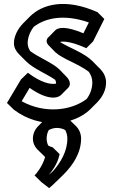

<svg xmlns="http://www.w3.org/2000/svg" viewBox="-20 -586 585 992"><path d="M133 -132C221 -70 275 -75 296 -96L331 -131L332 -132C338 -138 341 -146 341 -153C341 -167 334 -179 322 -191L287 -227L286 -228C252 -261 182 -288 136 -322C128 -335 123 -348 123 -363C123 -390 134 -421 154 -447C213 -493 310 -515 439 -470L411 -414C320 -452 281 -445 265 -429L230 -393H229C223 -387 221 -379 221 -373C221 -365 226 -357 233 -350L268 -314H269C301 -283 384 -257 439 -215C450 -199 457 -181 457 -160C457 -129 446 -99 428 -75C349 -14 211 3 92 -63ZM124 -210 88 -175 16 -54 52 -19C190 85 364 60 446 -21L447 -22L482 -57C510 -86 528 -121 528 -160C528 -189 515 -212 496 -232L495 -233H494L459 -269C415 -313 339 -339 293 -367C293 -368 292 -369 292 -370C317 -374 359 -367 426 -337L461 -372L519 -488L484 -523C316 -598 198 -563 136 -502L135 -501L100 -466C69 -434 52 -396 52 -363C52 -340 63 -321 80 -304L115 -269C153 -231 220 -205 265 -174C268 -169 270 -161 270 -154C241 -148 192 -159 124 -210ZM232 317C244 304 278 263 288 210L252 175C244 173 236 170 229 166C224 155 221 143 221 130C221 114 225 98 232 86C245 79 259 75 274 75C290 75 305 79 317 86C324 99 328 114 328 130C328 195 294 253 254 298C246 305 240 311 232 317ZM274 5C250 5 228 14 212 30L177 66C161 82 150 105 150 130C150 152 159 172 173 186L209 221C211 223 211 224 213 226C199 274 168 311 160 319L158 320L194 355L234 386C247 375 259 364 272 351L308 316C357 267 399 204 399 130C399 105 389 82 373 66L337 31C321 15 299 5 274 5Z"/></svg>

Font: Hussar Press
Style: Bold
Weight: 700
Foundry: Cannot Into Space Fonts
Version: Version 1.43